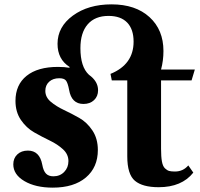

<svg xmlns="http://www.w3.org/2000/svg" viewBox="-20 -849 916 881"><path d="M222 12Q143 12 92 -18Q41 -48 41 -95Q41 -123 59.5 -140.5Q78 -158 108 -158Q162 -158 174 -93Q179 -65 191 -52.5Q203 -40 225 -40Q255 -40 274.5 -60Q294 -80 294 -110Q294 -141 269 -164Q244 -187 208.5 -204Q173 -221 137 -241.5Q101 -262 76 -298.5Q51 -335 51 -386Q51 -460 102 -501Q153 -542 246 -542Q276 -542 299 -538V-542Q244 -577 244 -648Q244 -726 314.5 -777.5Q385 -829 492 -829Q602 -829 666 -770.5Q730 -712 730 -615Q730 -571 719 -530H874L859 -480H719V-166Q719 -130 723 -108Q727 -86 737 -76.5Q747 -67 756.5 -64.5Q766 -62 783 -62Q820 -62 844 -90L867 -57Q814 10 708 10Q634 10 599 -19.5Q564 -49 564 -132V-480H493L487 -510Q593 -553 593 -658Q593 -715 563.5 -745.5Q534 -776 478 -776Q416 -776 382.5 -737.5Q349 -699 349 -628Q349 -542 388 -506Q430 -476 430 -435Q430 -407 411.5 -389.5Q393 -372 363 -372Q308 -372 297 -437Q291 -469 282.5 -479.5Q274 -490 252 -490Q223 -490 205.5 -474Q188 -458 188 -432Q188 -403 213 -382Q238 -361 273 -344.5Q308 -328 343.5 -308Q379 -288 404 -250.5Q429 -213 429 -161Q429 -81 374 -34.5Q319 12 222 12Z"/></svg>

Font: Libre Caslon Text
Style: Bold
Weight: 700
Designer: Pablo Impallari, Rodrigo Fuenzalida
Foundry: Pablo Impallari, Rodrigo Fuenzalida
Version: Version 1.002